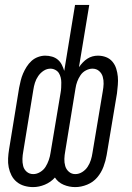

<svg xmlns="http://www.w3.org/2000/svg" viewBox="-20 -755 540 783"><path d="M115 8Q97 8 79.5 3Q62 -2 48.5 -13Q35 -24 27 -39.5Q19 -55 15.5 -72.5Q12 -90 13 -109Q14 -128 17 -146L58 -397Q61 -412 64.5 -426.5Q68 -441 74 -455Q80 -469 88.5 -482.5Q97 -496 108.5 -506.5Q120 -517 135 -522.5Q150 -528 164 -528Q179 -528 192.5 -524Q206 -520 216 -511.5Q226 -503 232 -491Q238 -479 242 -466L286 -735H344L302 -481Q309 -491 317.5 -500Q326 -509 336 -515.5Q346 -522 357 -525Q368 -528 379 -528Q397 -528 412.5 -522Q428 -516 438.5 -503.5Q449 -491 454 -475Q459 -459 460.5 -442.5Q462 -426 460.5 -408.5Q459 -391 457 -374L415 -123Q411 -99 402 -75Q393 -51 376.5 -31.5Q360 -12 335.5 -2Q311 8 287 8Q262 8 239.5 -1.5Q217 -11 204 -31Q187 -12 163 -2Q139 8 115 8ZM287 -45Q302 -45 315.5 -53.5Q329 -62 337.5 -75Q346 -88 350.5 -102.5Q355 -117 357 -131L399 -382Q402 -398 402.5 -413Q403 -428 399 -442Q395 -456 384 -465.5Q373 -475 357 -475Q344 -475 330.5 -468Q317 -461 308.5 -448.5Q300 -436 295 -422.5Q290 -409 288 -395L246 -138Q243 -122 242.5 -107Q242 -92 246 -78Q250 -64 261 -54.5Q272 -45 287 -45ZM116 -45Q130 -45 144 -53.5Q158 -62 166 -75Q174 -88 179 -102.5Q184 -117 186 -131L227 -376Q229 -387 229.5 -397.5Q230 -408 230 -418.5Q230 -429 227.5 -439Q225 -449 220 -457Q215 -465 205.5 -470Q196 -475 186 -475Q171 -475 158 -466.5Q145 -458 136 -445Q127 -432 122.5 -417.5Q118 -403 116 -389L75 -138Q72 -122 71.5 -107Q71 -92 74.5 -78Q78 -64 89 -54.5Q100 -45 116 -45Z"/></svg>

Font: Iosevka Light Oblique
Style: Regular
Weight: 300
Italic angle: -9°
Monospace: yes
Designer: Belleve Invis
Foundry: Belleve Invis
Version: Version 32.5.0; ttfautohint (v1.8.4)